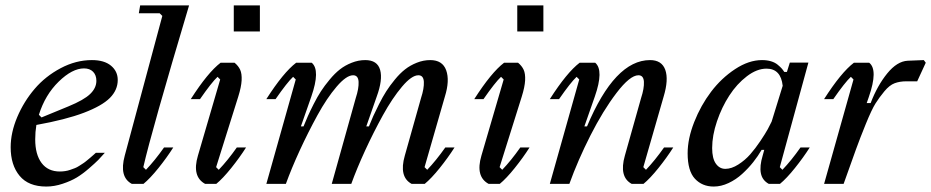

<svg xmlns="http://www.w3.org/2000/svg" viewBox="-20 -681 3448 711"><path d="M320.3 -458.5Q366.2 -458.5 391.1 -437.7Q416 -417 416 -384.8Q416 -347.7 387 -318.4Q357.9 -289.1 290.5 -263.4Q223.1 -237.8 114.7 -218.3Q110.4 -192.4 110.4 -165Q110.4 -108.9 134 -77.4Q157.7 -45.9 201.7 -45.9Q211.4 -45.9 221.2 -47.4Q231 -48.8 240.5 -52.2Q250 -55.7 257.3 -58.3Q264.6 -61 273.9 -67.1Q283.2 -73.2 288.3 -76.4Q293.5 -79.6 302.5 -87.2Q311.5 -94.7 314.2 -96.9Q316.9 -99.1 325.7 -106.9Q334.5 -114.7 335 -115.2H368.2Q354.5 -99.6 343.8 -88.6Q333 -77.6 309.3 -57.1Q285.6 -36.6 264.2 -23.7Q242.7 -10.7 211.9 -0.5Q181.2 9.8 151.4 9.8Q85.4 9.8 52.5 -30Q19.5 -69.8 19.5 -135.7Q19.5 -189.9 43.9 -247.6Q68.4 -305.2 108.2 -351.8Q147.9 -398.4 204.6 -428.5Q261.2 -458.5 320.3 -458.5ZM291 -427.7Q247.6 -427.7 197.3 -378.7Q147 -329.6 124 -255.9L133.8 -246.1L233.4 -287.1Q290.5 -310.5 313.7 -332.8Q336.9 -355 336.9 -381.8Q336.9 -402.8 324.7 -415.3Q312.5 -427.7 291 -427.7Z M468.3 0Q420.4 -25.4 441.9 -104.5L581.1 -622.1L571.3 -631.8H494.1L499 -661.1H680.2Q541 -194.8 510.7 -62L520.5 -52.2Q553.2 -86.4 587.4 -134.8H621.6Q597.7 -97.2 566.7 -58.6Q535.6 -20 511.2 0Z M845.7 -564.5V-661.1H942.4V-564.5ZM780.3 -62 790 -52.2Q822.8 -86.4 856.9 -134.8H891.1Q867.2 -97.2 836.2 -58.6Q805.2 -20 780.8 0H739.7Q689.9 -26.9 712.9 -104.5L795.4 -386.7L785.6 -396.5Q763.7 -376 720.7 -314H686.5Q749.5 -412.6 796.9 -448.7H848.6Q862.8 -437 869.4 -422.6Q876 -408.2 874.8 -383.5Q873.5 -358.9 862.3 -323.2Z M1208.5 0 1297.4 -317.9Q1309.1 -353.5 1307.9 -377.9Q1306.6 -402.3 1287.6 -402.3Q1262.7 -402.3 1226.6 -360.1Q1190.4 -317.9 1155.5 -254.2Q1120.6 -190.4 1089.8 -123.5Q1059.1 -56.6 1038.6 0H966.3L1075.2 -386.7L1065.4 -396.5Q1043.5 -376 1000.5 -314H966.3Q1029.3 -412.6 1076.7 -448.7H1134.3Q1167 -421.4 1132.8 -323.2L1094.2 -212.9H1104Q1112.8 -234.9 1120.4 -251.7Q1127.9 -268.6 1141.6 -295.7Q1155.3 -322.8 1168.5 -343Q1181.6 -363.3 1200.7 -386.2Q1219.7 -409.2 1238.8 -424.1Q1257.8 -439 1282.5 -448.7Q1307.1 -458.5 1332.5 -458.5Q1377.4 -458.5 1387.7 -422.1Q1397.9 -385.7 1375 -323.2L1336.4 -212.9H1346.2Q1355 -234.9 1362.5 -251.7Q1370.1 -268.6 1383.8 -295.7Q1397.5 -322.8 1410.4 -343Q1423.3 -363.3 1442.1 -386.2Q1460.9 -409.2 1480 -424.1Q1499 -439 1523.4 -448.7Q1547.9 -458.5 1573.2 -458.5Q1618.7 -458.5 1632.3 -420.7Q1646 -382.8 1627.4 -323.2L1552.2 -62L1562 -52.2Q1594.7 -86.4 1628.9 -134.8H1663.1Q1639.2 -97.2 1608.2 -58.6Q1577.1 -20 1552.7 0H1504.4Q1456.5 -25.9 1479 -104.5L1539.1 -317.9Q1550.8 -353.5 1549.6 -377.9Q1548.3 -402.3 1529.3 -402.3Q1504.4 -402.3 1468.8 -360.1Q1433.1 -317.9 1397.9 -254.2Q1362.8 -190.4 1332 -123.5Q1301.3 -56.6 1280.8 0Z M1895.5 -564.5V-661.1H1992.2V-564.5ZM1830.1 -62 1839.8 -52.2Q1872.6 -86.4 1906.7 -134.8H1940.9Q1917 -97.2 1886 -58.6Q1855 -20 1830.6 0H1789.6Q1739.7 -26.9 1762.7 -104.5L1845.2 -386.7L1835.4 -396.5Q1813.5 -376 1770.5 -314H1736.3Q1799.3 -412.6 1846.7 -448.7H1898.4Q1912.6 -437 1919.2 -422.6Q1925.8 -408.2 1924.6 -383.5Q1923.3 -358.9 1912.1 -323.2Z M2319.3 0Q2271.5 -25.9 2293.9 -104.5L2354 -317.9Q2365.7 -353.5 2364.5 -377.9Q2363.3 -402.3 2344.2 -402.3Q2313 -402.3 2262.9 -336.7Q2212.9 -271 2166.5 -179.4Q2120.1 -87.9 2088.4 0H2016.1L2125 -386.7L2115.2 -396.5Q2093.3 -376 2050.3 -314H2016.1Q2079.1 -412.6 2126.5 -448.7H2184.1Q2216.8 -420.9 2182.6 -323.2L2144 -212.9H2153.8Q2256.8 -458.5 2387.2 -458.5Q2430.7 -458.5 2443.6 -422.4Q2456.5 -386.2 2437.5 -323.2L2362.3 -62L2372.1 -52.2Q2404.8 -86.4 2439 -134.8H2473.1Q2449.2 -97.2 2418.2 -58.6Q2387.2 -20 2362.8 0Z M2804.2 -104.5 2810.1 -126H2800.3Q2787.1 -103 2769.3 -80.6Q2751.5 -58.1 2728.5 -37.1Q2705.6 -16.1 2678 -3.2Q2650.4 9.8 2623 9.8Q2580.1 9.8 2553.2 -19.3Q2526.4 -48.3 2526.4 -113.3Q2526.4 -167.5 2550.8 -229.2Q2575.2 -291 2613.3 -341.3Q2651.4 -391.6 2702.1 -425Q2752.9 -458.5 2801.8 -458.5Q2820.3 -458.5 2835 -454.1Q2849.6 -449.7 2859.4 -441.7Q2869.1 -433.6 2874 -428.2Q2878.9 -422.9 2884.3 -414.6H2894L2904.8 -449.2H2973.6L2867.7 -62L2877.4 -52.2Q2910.2 -86.4 2944.3 -134.8H2978.5Q2954.6 -97.2 2923.6 -58.6Q2892.6 -20 2868.2 0H2827.1Q2802.7 -13.2 2797.6 -39.6Q2792.5 -65.9 2804.2 -104.5ZM2617.2 -132.8Q2617.2 -94.2 2630.9 -75Q2644.5 -55.7 2666 -55.7Q2689 -55.7 2714.1 -71.8Q2739.3 -87.9 2758.3 -109.6Q2777.3 -131.3 2795.7 -158.7Q2814 -186 2823 -202.4Q2832 -218.8 2837.4 -230.5L2878.4 -363.3Q2871.6 -426.8 2818.4 -426.8Q2782.7 -426.8 2745.6 -398.4Q2708.5 -370.1 2680.7 -327.1Q2652.8 -284.2 2635 -231.7Q2617.2 -179.2 2617.2 -132.8Z M3408.2 -448.7 3376.5 -379.9H3336.4Q3312 -379.9 3293 -372.8Q3273.9 -365.7 3254.9 -342.8Q3235.8 -319.8 3221.9 -297.6Q3208 -275.4 3186.5 -222.7Q3165 -169.9 3149.7 -127.7Q3134.3 -85.4 3104 0H3031.7L3140.6 -386.7L3130.9 -396.5Q3108.9 -376 3065.9 -314H3031.7Q3094.7 -412.6 3142.1 -448.7H3198.7Q3232.4 -422.4 3197.3 -321.8L3189.5 -299.3H3204.1Q3229 -364.3 3265.6 -409.2Q3302.2 -454.1 3341.3 -456.1L3400.9 -458.5Z"/></svg>

Font: Happy Times at the IKOB Italic
Style: Regular
Weight: 400
Designer: Lucas Le Bihan
Foundry: Lucas Le Bihan
Version: Version 1.000;PS 1.0;hotconv 1.0.88;makeotf.lib2.5.647800